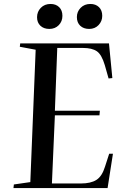

<svg xmlns="http://www.w3.org/2000/svg" viewBox="-20 -949 632 969"><path d="M160 -698 80 -713 82 -730H530L547 -555L528 -553L509 -620Q493 -674 468.5 -690.5Q444 -707 399 -707H269L257 -390H484L482 -367H257L242 -23H388Q438 -23 466.5 -41Q495 -59 510 -108L531 -173H550L523 0H48L50 -18L133 -30ZM368 -863Q368 -890 387 -909.5Q406 -929 436 -929Q463 -929 479.5 -913Q496 -897 496 -869Q496 -842 477.5 -822.5Q459 -803 430 -803Q402 -803 385 -819Q368 -835 368 -863ZM167 -862Q167 -890 186 -909.5Q205 -929 235 -929Q262 -929 278.5 -913Q295 -897 295 -869Q295 -841 276.5 -822Q258 -803 229 -803Q201 -803 184 -819Q167 -835 167 -862Z"/></svg>

Font: Literata 72pt Medium
Style: Italic
Weight: 500
Italic angle: -2°
Designer: Latin by Veronika Burian and Jose Scaglione. Greek by Irene Vlachou. Cyrillic by Vera Evstafieva
Foundry: TypeTogether
Version: Version 3.002